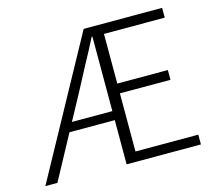

<svg xmlns="http://www.w3.org/2000/svg" viewBox="-104 -857 1106 986"><g transform="rotate(-15 449.5 -364.5)"><path d="M419 -729H836V-677H513V-413H782V-361H513V-52H847V0H452V-679H448Q413 -610 382 -554L315 -427L84 0H20ZM184 -283H494V-235H184Z"/></g></svg>

Font: Merged Yaku Han JP Light
Style: Regular
Weight: 300
Designer: Ryoko NISHIZUKA 西塚涼子 (kana, bopomofo & ideographs); Paul D. Hunt (Latin, Greek & Cyrillic); Sandoll Communications 산돌커뮤니
Foundry: Adobe
Version: Version 2.004